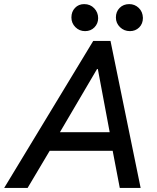

<svg xmlns="http://www.w3.org/2000/svg" viewBox="-62 -920 770 940"><path d="M-41.5 0 394.5 -719.7H479L626.5 0H524.4L484.4 -209L480 -246.1L417 -582H413.1L216.3 -247.1L196.3 -207L73.2 0ZM136.2 -181.6 154.8 -272.9H540.5L522.5 -181.6ZM574.2 -767.6Q545.4 -767.6 525.4 -787.1Q505.4 -806.6 505.4 -834.5Q505.4 -862.8 523.7 -881.3Q542 -899.9 570.8 -899.9Q597.7 -899.9 617.2 -881.3Q636.7 -862.8 637.7 -832.5Q637.7 -803.7 619.4 -785.6Q601.1 -767.6 574.2 -767.6ZM354.5 -767.6Q326.7 -767.6 307.1 -787.1Q287.6 -806.6 287.6 -834.5Q287.6 -862.8 305.2 -881.3Q322.8 -899.9 350.1 -899.9Q379.9 -899.9 399.2 -879.6Q418.5 -859.4 418.5 -831.1Q418.5 -804.7 400.4 -786.1Q382.3 -767.6 354.5 -767.6Z"/></svg>

Font: Reddit Sans Medium
Style: Italic
Weight: 500
Italic angle: -11.25°
Designer: Stephen Hutchings
Version: Version 1.013